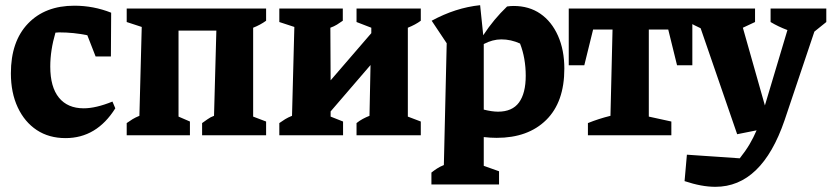

<svg xmlns="http://www.w3.org/2000/svg" viewBox="-20 -522 3209 741"><path d="M233 11Q169 11 122 -20Q75 -51 48.5 -107.5Q22 -164 22 -239Q22 -362 88 -431Q154 -500 267 -500Q341 -500 409 -473L408 -304H349L317 -386Q264 -397 208 -397Q201 -397 194 -396Q174 -328 174 -265Q174 -186 207.5 -145Q241 -104 303 -104Q350 -104 414 -130L425 -104Q353 11 233 11Z M469 0V-47Q480 -55 491.5 -62Q503 -69 518 -75L527 -418L469 -437V-489H1007V-442Q985 -426 957 -415V-72L1007 -53V0H760V-47Q769 -53 780.5 -61.5Q792 -70 806 -75L815 -404H669V-72L713 -53V0Z M1058 0V-47Q1069 -55 1080.5 -62Q1092 -69 1107 -75L1116 -418L1058 -437V-489H1303V-442Q1292 -434 1280.5 -427Q1269 -420 1255 -415L1256 -212L1413 -394V-415L1356 -437V-489H1604V-442Q1584 -427 1554 -415V-72L1604 -53V0H1356V-47Q1367 -56 1380 -63Q1393 -70 1406 -75L1410 -271L1256 -92V-72L1304 -53V0Z M1645 190V144Q1655 136 1666.5 128.5Q1678 121 1693 115L1704 -355L1646 -442Q1692 -467 1738.5 -482Q1785 -497 1833 -502L1845 -386Q1866 -418 1888.5 -445Q1911 -472 1937 -497Q1950 -499 1962 -499Q2022 -499 2065.5 -469Q2109 -439 2133.5 -384Q2158 -329 2158 -257Q2158 -128 2088 -59Q2018 10 1897 10Q1873 10 1847 7V118L1906 139V190ZM1915 -370Q1881 -370 1847 -352V-99Q1879 -91 1902 -91Q1957 -91 1983 -126.5Q2009 -162 2009 -230Q2009 -263 2003.5 -294.5Q1998 -326 1987 -354Q1952 -370 1915 -370Z M2652 -489V-270H2593L2559 -408H2484V-72L2571 -53V0H2249V-47Q2291 -64 2336 -75L2344 -408H2269L2235 -270H2175V-489Z M2825 -4 2684 -413Q2660 -424 2637 -437V-489H2894V-437L2847 -415L2932 -115L3019 -406Q2984 -419 2954 -437V-489H3169V-437L3123 -400L3008 -58Q2920 199 2741 199Q2714 199 2684.5 193.5Q2655 188 2622 177L2631 75L2835 89Q2858 60 2873 34.5Q2888 9 2900 -19Z"/></svg>

Font: Piazzolla
Style: Bold
Weight: 700
Designer: Juan Pablo del Peral
Foundry: Huerta Tipografica
Version: Version 1.330